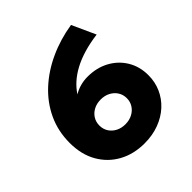

<svg xmlns="http://www.w3.org/2000/svg" viewBox="-191 -866 1032 1032"><g transform="rotate(-45 325.0 -350.0)"><path d="M329.5 15Q247.5 15 183.8 -20Q120 -55 83.2 -119.2Q46.5 -183.5 46.5 -271.5Q46.5 -360 81.2 -434.8Q116 -509.5 178.2 -567Q240.5 -624.5 322.8 -662.2Q405 -700 500 -715L561 -581Q503 -573.5 455.5 -559.2Q408 -545 371 -525Q334 -505 306.5 -480.2Q279 -455.5 260.5 -426.5Q283 -440.5 310 -448Q337 -455.5 366 -455.5Q435 -455.5 488.5 -426.5Q542 -397.5 572.8 -346.5Q603.5 -295.5 603.5 -230Q603.5 -178.5 583.8 -134Q564 -89.5 527.5 -56Q491 -22.5 440.8 -3.8Q390.5 15 329.5 15ZM329.5 -130.5Q359.5 -130.5 383 -142.8Q406.5 -155 420.2 -176.2Q434 -197.5 434 -224.5Q434 -252 420.2 -273.2Q406.5 -294.5 383 -306.8Q359.5 -319 329.5 -319Q299.5 -319 276 -306.8Q252.5 -294.5 239 -273.2Q225.5 -252 225.5 -224.5Q225.5 -197.5 239 -176.2Q252.5 -155 276 -142.8Q299.5 -130.5 329.5 -130.5Z"/></g></svg>

Font: Geologica Cursive ExtraBold
Style: Regular
Weight: 800
Designer: Sindre Bremnes, Frode Helland
Foundry: Monokrom Skriftforlag AS
Version: Version 1.010;gftools[0.9.28]